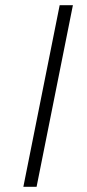

<svg xmlns="http://www.w3.org/2000/svg" viewBox="-20 -720 335 740"><path d="M70 0 210 -700H261L121 0Z"/></svg>

Font: Montserrat Thin Light
Style: Italic
Weight: 300
Italic angle: -11.3°
Version: Version 9.000